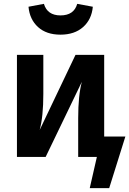

<svg xmlns="http://www.w3.org/2000/svg" viewBox="-20 -815 671 997"><path d="M128 -780 208 -795Q226 -735 294 -735Q364 -735 381 -795L462 -780Q456 -714 411.5 -674.5Q367 -635 294 -635Q221 -635 177.5 -674.5Q134 -714 128 -780ZM521 -106H631L547 162H446L483 0H386V-201Q386 -320 405 -390L217 0H68V-530H205V-327Q205 -210 186 -140L372 -530H521Z"/></svg>

Font: Fira Sans SemiBold
Style: Regular
Weight: 600
Designer: bBox Type GmbH & Carrois Corporate GbR & Edenspiekermann AG
Foundry: bBox Type GmbH & Carrois Corporate GbR & Edenspiekermann AG
Version: Version 4.301;PS 004.301;hotconv 1.0.88;makeotf.lib2.5.64775